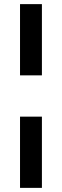

<svg xmlns="http://www.w3.org/2000/svg" viewBox="-20 -790 301 930"><path d="M77 -425V-770H183V-425ZM77 120V-225H183V120Z"/></svg>

Font: Radio Canada Big Medium
Style: Regular
Weight: 500
Designer: Étienne Aubert Bonn
Foundry: Coppers and Brasses
Version: Version 1.001